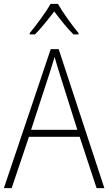

<svg xmlns="http://www.w3.org/2000/svg" viewBox="-20 -1061 557 988"><path d="M278 -1041H240C217 -999 165 -929 133 -891V-884H160C192 -916 231 -965 259 -1002C288 -964 324 -917 358 -884H384V-891C355 -925 302 -998 278 -1041ZM477 -93H517L282 -808H241L0 -93H40L129 -357H390ZM288 -678 378 -393H140L233 -678C242 -707 252 -737 261 -768C270 -735 280 -704 288 -678Z"/></svg>

Font: Noto Sans Kannada UI SemiCondensed ExtraLight
Style: Regular
Weight: 200
Width: 4
Designer: Jelle Bosma - Monotype Design Team
Foundry: Monotype Imaging Inc.
Version: Version 2.005